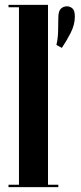

<svg xmlns="http://www.w3.org/2000/svg" viewBox="-20 -770 332 790"><path d="M15 0V-10H58V-740H15V-750H177.5V-10H220V0ZM212 -585Q218 -608.5 219 -639.8Q220 -671 220 -696.5Q220 -724.5 230.5 -734.2Q241 -744 255 -744Q268.5 -744 278.2 -735.2Q288 -726.5 288 -701.5Q288 -668.5 270.8 -634.8Q253.5 -601 234.5 -573Z"/></svg>

Font: Imbue 100pt
Style: Bold
Weight: 700
Designer: Tyler Finck
Foundry: Etcetera Type Company
Version: Version 1.102; ttfautohint (v1.8.3)